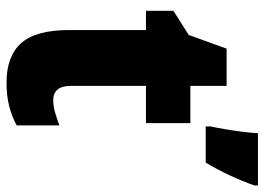

<svg xmlns="http://www.w3.org/2000/svg" viewBox="-131 -669 810 588"><g transform="rotate(90 274.0 -375.0)"><path d="M287 -133Q305 -133 324 -138.5Q343 -144 364 -152V-21Q336 -6 304.5 2Q273 10 233 10Q152 10 112 -35Q72 -80 72 -182V-417H13V-501L87 -548L129 -664H243V-553H357V-417H243V-187Q243 -133 287 -133ZM548 -749Q534 -710 517 -673.5Q500 -637 478 -600H367V-614Q371 -632 375.5 -658.5Q380 -685 383.5 -712.5Q387 -740 388 -760H548Z"/></g></svg>

Font: Noto Sans Ethiopic Condensed Black
Style: Regular
Weight: 900
Width: 3
Designer: Monotype Design Team
Foundry: Monotype Imaging Inc.
Version: Version 2.102; ttfautohint (v1.8.4.7-5d5b)